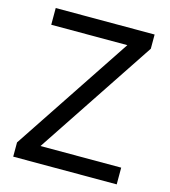

<svg xmlns="http://www.w3.org/2000/svg" viewBox="-107 -800 786 887"><g transform="rotate(15 286.0 -357.0)"><path d="M533 0V-80H147L523 -646V-714H50V-634H414L38 -68V0Z"/></g></svg>

Font: Noto Sans Tifinagh Agraw Imazighen
Style: Regular
Weight: 400
Designer: JamraPatel
Foundry: JamraPatel LLC
Version: Version 2.006